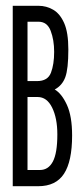

<svg xmlns="http://www.w3.org/2000/svg" viewBox="-20 -643 290 663"><path d="M24 0V-623H113Q140 -623 163.5 -609.5Q187 -596 201.5 -563.5Q216 -531 216 -472Q216 -405 205.5 -376.5Q195 -348 169 -334Q193 -320 211 -281Q229 -242 229 -175Q229 -86 201 -43Q173 0 112 0ZM75 -363H108Q145 -363 156 -392Q167 -421 167 -464Q167 -505 155 -536.5Q143 -568 113 -568H75ZM75 -56H118Q147 -56 162.5 -85Q178 -114 178 -179Q178 -235 160 -271.5Q142 -308 110 -308H75Z"/></svg>

Font: Inconsolata UltraCondensed
Style: Regular
Weight: 400
Width: 1
Monospace: yes
Designer: Raph Levien, Cyreal, Brenton Simpson
Foundry: Raph Levien, Cyreal, Google
Version: Version 3.000; ttfautohint (v1.8.2.53-6de2)